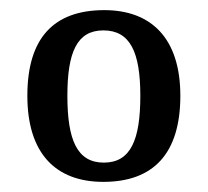

<svg xmlns="http://www.w3.org/2000/svg" viewBox="-20 -739 410 379"><path d="M184 -380C283 -380 336 -436 336 -550C336 -664 278 -719 186 -719C86 -719 34 -664 34 -550C34 -436 90 -380 184 -380ZM185 -418C132 -418 113 -463 113 -550C113 -636 132 -679 184 -679C237 -679 257 -636 257 -550C257 -463 238 -418 185 -418Z"/></svg>

Font: Noto Serif Georgian SemiCondensed
Style: Regular
Weight: 400
Width: 4
Designer: Monotype Design Team, Akaki Razmadze
Foundry: Google LLC
Version: Version 2.003